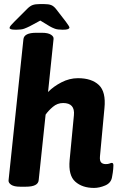

<svg xmlns="http://www.w3.org/2000/svg" viewBox="-20 -915 605 943"><path d="M59 -769Q40 -769 33.5 -771.5Q27 -774 27 -778Q27 -783 34 -791Q41 -799 51 -809L114 -872Q128 -886 141 -890.5Q154 -895 176 -895H196Q219 -895 231.5 -890Q244 -885 255 -871L303 -809Q321 -785 321 -780Q321 -775 314 -772Q307 -769 288 -769Q263 -769 249.5 -774Q236 -779 224 -786L178 -814L126 -786Q112 -779 98.5 -774Q85 -769 59 -769ZM442 8Q384 8 349.5 -23Q315 -54 322 -129L343 -349Q349 -409 290 -409Q262 -409 240 -390.5Q218 -372 204 -352L170 -30Q167 2 107 2H79Q49 2 35 -7.5Q21 -17 22 -29L95 -722Q98 -754 158 -754H186Q216 -754 230.5 -744.5Q245 -735 243 -723L216 -463Q242 -490 281.5 -510.5Q321 -531 363 -531Q430 -531 465.5 -497.5Q501 -464 493 -384L471 -147Q469 -126 476.5 -117.5Q484 -109 500 -109Q511 -109 518.5 -112Q526 -115 529 -115Q537 -115 537 -103Q537 -99 536 -84.5Q535 -70 530 -44Q525 -16 496.5 -4Q468 8 442 8Z"/></svg>

Font: Asap
Style: Bold Italic
Weight: 700
Italic angle: -6°
Designer: Pablo Cosgaya
Foundry: Omnibus-Type
Version: Version 3.001; ttfautohint (v1.8.3)